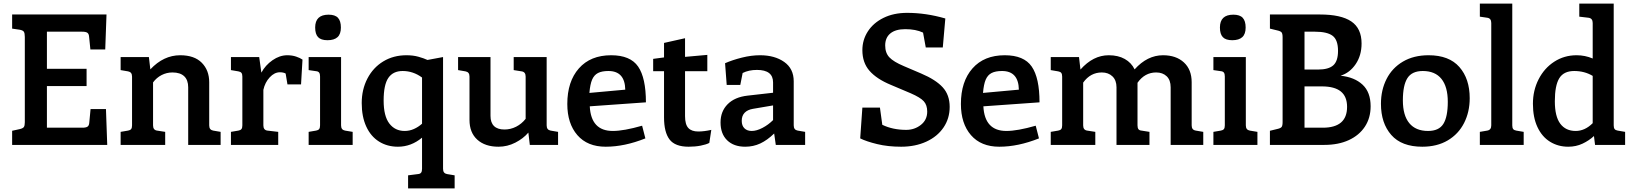

<svg xmlns="http://www.w3.org/2000/svg" viewBox="-20 -800 9014 1060"><path d="M572 0H47V-78L88 -87Q106 -91 111.5 -98.5Q117 -106 117 -125V-596Q117 -617 111.5 -625Q106 -633 88 -636L47 -642V-720H568L561 -527H479L472 -596Q471 -613 462.5 -619Q454 -625 434 -625H239V-420H458V-325H239V-95H435Q455 -95 463.5 -101Q472 -107 473 -124L480 -198H565Z M1198 -72V0H1019V-318Q1019 -358 997 -379Q975 -400 932 -400Q900 -400 872 -385.5Q844 -371 825 -345V-108Q825 -82 847 -79L892 -72V0H646V-72L687 -79Q699 -81 704 -87.5Q709 -94 709 -108V-377Q709 -390 703.5 -397Q698 -404 687 -406L646 -413V-485H802L810 -417Q883 -495 975 -495Q1053 -495 1094 -453.5Q1135 -412 1135 -346V-108Q1135 -95 1140.5 -88Q1146 -81 1157 -79Z M1650 -471 1642 -334H1567L1557 -394Q1545 -401 1525 -401Q1495 -401 1469 -373Q1443 -345 1434 -304V-108Q1434 -82 1456 -79L1516 -72V0H1255V-72L1296 -79Q1308 -81 1313 -87.5Q1318 -94 1318 -108V-377Q1318 -391 1313 -397.5Q1308 -404 1296 -406L1255 -413V-485H1411L1423 -399Q1445 -440 1484.5 -467.5Q1524 -495 1566 -495Q1593 -495 1615 -487.5Q1637 -480 1650 -471Z M1720 -648Q1720 -719 1794 -719Q1830 -719 1846 -701.5Q1862 -684 1862 -648Q1862 -612 1843.5 -595Q1825 -578 1788 -578Q1752 -578 1736 -595Q1720 -612 1720 -648ZM1684 -72 1725 -79Q1737 -81 1742 -87.5Q1747 -94 1747 -108V-378Q1747 -392 1742 -399Q1737 -406 1725 -407L1684 -413V-485H1863V-108Q1863 -95 1868.5 -88Q1874 -81 1885 -79L1927 -72V0H1684Z M2490 168V240H2233V168L2288 161Q2300 160 2305 153Q2310 146 2310 132V-40Q2250 10 2177 10Q2118 10 2072.5 -18.5Q2027 -47 2002 -101.5Q1977 -156 1977 -231Q1977 -306 2008.5 -366.5Q2040 -427 2096 -461Q2152 -495 2224 -495Q2261 -495 2291 -486.5Q2321 -478 2340 -469L2426 -485V132Q2426 145 2431.5 152Q2437 159 2448 161ZM2310 -117V-372Q2261 -408 2203 -408Q2150 -408 2124 -370Q2098 -332 2098 -245Q2098 -159 2129.5 -118Q2161 -77 2214 -77Q2241 -77 2265.5 -88Q2290 -99 2310 -117Z M3061 -72V0H2905L2897 -68Q2869 -35 2825 -12.5Q2781 10 2732 10Q2658 10 2615 -29Q2572 -68 2572 -138V-377Q2572 -390 2566.5 -397Q2561 -404 2550 -406L2509 -413V-485H2688V-160Q2688 -123 2707.5 -104Q2727 -85 2765 -85Q2799 -85 2829.5 -100.5Q2860 -116 2882 -144V-377Q2882 -403 2860 -406L2816 -413V-485H2998V-108Q2998 -95 3003.5 -88Q3009 -81 3020 -79Z M3525 -106 3543 -36Q3428 10 3324 10Q3223 10 3167.5 -54Q3112 -118 3112 -226Q3112 -350 3176 -422.5Q3240 -495 3354 -495Q3460 -495 3503 -432.5Q3546 -370 3546 -235L3236 -213Q3243 -77 3363 -77Q3424 -77 3525 -106ZM3234 -287 3432 -305Q3430 -408 3339 -408Q3303 -408 3281.5 -397Q3260 -386 3249 -360.5Q3238 -335 3234 -287Z M3907 -83 3896 -11Q3879 -2 3848.5 4Q3818 10 3782 10Q3707 10 3676.5 -30Q3646 -70 3646 -152V-407H3586V-475L3646 -483V-563L3762 -589V-486L3885 -497V-407H3762V-159Q3762 -113 3780 -93.5Q3798 -74 3835 -74Q3867 -74 3907 -83Z M4425 -72V0H4263L4254 -63Q4216 -26 4177.5 -8Q4139 10 4094 10Q4031 10 3994.5 -25.5Q3958 -61 3958 -124Q3958 -185 3997 -224.5Q4036 -264 4107 -272L4248 -288V-345Q4248 -414 4159 -414Q4114 -414 4080 -397L4067 -331H3992L3983 -451Q4024 -469 4076 -482Q4128 -495 4176 -495Q4257 -495 4309.5 -458Q4362 -421 4362 -351V-108Q4362 -95 4367.5 -88Q4373 -81 4384 -79ZM4248 -137V-218L4136 -199Q4107 -194 4091 -177.5Q4075 -161 4075 -133Q4075 -106 4090 -91.5Q4105 -77 4130 -77Q4157 -77 4189.5 -94Q4222 -111 4248 -137Z M4729 -36 4741 -206H4838L4851 -111Q4909 -83 4983 -83Q5029 -83 5064 -110.5Q5099 -138 5099 -184Q5099 -220 5080 -241Q5061 -262 5008 -285L4897 -332Q4820 -364 4780.5 -409Q4741 -454 4741 -523Q4741 -580 4771.5 -627Q4802 -674 4858 -701.5Q4914 -729 4988 -729Q5092 -729 5199 -698L5185 -538H5091L5076 -620Q5036 -639 4978 -639Q4924 -639 4895.5 -615.5Q4867 -592 4867 -549Q4867 -508 4890 -483.5Q4913 -459 4970 -435L5066 -394Q5146 -360 5184.5 -318Q5223 -276 5223 -210Q5223 -146 5189 -96Q5155 -46 5094 -18Q5033 10 4955 10Q4882 10 4822.5 -4.5Q4763 -19 4729 -36Z M5698 -106 5716 -36Q5601 10 5497 10Q5396 10 5340.5 -54Q5285 -118 5285 -226Q5285 -350 5349 -422.5Q5413 -495 5527 -495Q5633 -495 5676 -432.5Q5719 -370 5719 -235L5409 -213Q5416 -77 5536 -77Q5597 -77 5698 -106ZM5407 -287 5605 -305Q5603 -408 5512 -408Q5476 -408 5454.5 -397Q5433 -386 5422 -360.5Q5411 -335 5407 -287Z M6623 -72V0H6443V-318Q6443 -358 6421 -379Q6399 -400 6363 -400Q6300 -400 6260 -343V-322V-108Q6260 -94 6265 -87Q6270 -80 6282 -79L6326 -72V0H6144V-318Q6144 -357 6121.5 -378.5Q6099 -400 6063 -400Q6000 -400 5960 -344V-108Q5960 -82 5982 -79L6027 -72V0H5781V-72L5822 -79Q5834 -81 5839 -87.5Q5844 -94 5844 -108V-377Q5844 -391 5839 -397.5Q5834 -404 5822 -406L5781 -413V-485H5937L5945 -416Q6015 -495 6101 -495Q6153 -495 6189.5 -474.5Q6226 -454 6244 -417Q6314 -495 6401 -495Q6473 -495 6516 -455.5Q6559 -416 6559 -346V-108Q6559 -95 6564.5 -88Q6570 -81 6582 -79Z M6715 -648Q6715 -719 6789 -719Q6825 -719 6841 -701.5Q6857 -684 6857 -648Q6857 -612 6838.5 -595Q6820 -578 6783 -578Q6747 -578 6731 -595Q6715 -612 6715 -648ZM6679 -72 6720 -79Q6732 -81 6737 -87.5Q6742 -94 6742 -108V-378Q6742 -392 6737 -399Q6732 -406 6720 -407L6679 -413V-485H6858V-108Q6858 -95 6863.5 -88Q6869 -81 6880 -79L6922 -72V0H6679Z M7547 -213Q7547 -149 7515.5 -101Q7484 -53 7426.5 -26.5Q7369 0 7291 0H6991V-78L7032 -88Q7050 -92 7055.5 -99Q7061 -106 7061 -126V-594Q7061 -614 7055.5 -621Q7050 -628 7032 -632L6991 -642V-720H7267Q7384 -720 7440.5 -681.5Q7497 -643 7497 -560Q7497 -494 7464.5 -446Q7432 -398 7381 -382Q7458 -374 7502.5 -332.5Q7547 -291 7547 -213ZM7240 -625H7182V-416H7256Q7315 -416 7341 -439.5Q7367 -463 7367 -519Q7367 -580 7337 -602.5Q7307 -625 7240 -625ZM7417 -210Q7417 -267 7382.5 -295Q7348 -323 7278 -323H7182V-95H7283Q7417 -95 7417 -210Z M7604 -227Q7604 -303 7635 -364Q7666 -425 7725.5 -460Q7785 -495 7867 -495Q7980 -495 8037 -430Q8094 -365 8094 -258Q8094 -182 8063 -121Q8032 -60 7973 -25Q7914 10 7832 10Q7718 10 7661 -55Q7604 -120 7604 -227ZM7973 -238Q7973 -321 7938 -364.5Q7903 -408 7835 -408Q7775 -408 7750 -368.5Q7725 -329 7725 -246Q7725 -163 7760.5 -120Q7796 -77 7864 -77Q7924 -77 7948.5 -116Q7973 -155 7973 -238Z M8150 -72 8191 -79Q8202 -81 8207.5 -88Q8213 -95 8213 -108V-673Q8213 -699 8191 -702L8150 -708V-780H8329V-108Q8329 -94 8334 -87.5Q8339 -81 8351 -79L8392 -72V0H8150Z M8952 -72V0H8786L8780 -49Q8753 -24 8717 -7Q8681 10 8638 10Q8582 10 8537.5 -17.5Q8493 -45 8468 -98.5Q8443 -152 8443 -227Q8443 -301 8474.5 -362.5Q8506 -424 8561 -459.5Q8616 -495 8684 -495Q8731 -495 8773 -477V-673Q8773 -699 8750 -702L8699 -708V-780H8889V-108Q8889 -94 8894 -87.5Q8899 -81 8911 -79ZM8679 -77Q8730 -77 8773 -120V-381Q8728 -408 8671 -408Q8613 -408 8588.5 -368Q8564 -328 8564 -241Q8564 -157 8594 -117Q8624 -77 8679 -77Z"/></svg>

Font: Enriqueta SemiBold
Style: Regular
Weight: 600
Designer: Viviana Monsalve, Gustavo Ibarra
Foundry: 72Puntos
Version: Version 2.000